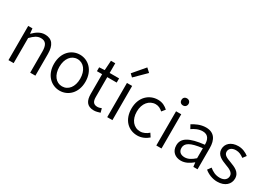

<svg xmlns="http://www.w3.org/2000/svg" viewBox="-4 -1738 3631 2625"><g transform="rotate(30 1812.0 -425.0)"><path d="M94 0H176V-396C232 -453 273 -483 330 -483C405 -483 437 -437 437 -333V0H519V-343C519 -481 467 -554 354 -554C280 -554 224 -513 172 -461H169L161 -540H94Z M906 13C1038 13 1154 -91 1154 -269C1154 -450 1038 -554 906 -554C774 -554 658 -450 658 -269C658 -91 774 13 906 13ZM906 -55C809 -55 742 -141 742 -269C742 -398 809 -485 906 -485C1004 -485 1071 -398 1071 -269C1071 -141 1004 -55 906 -55Z M1448 13C1478 13 1514 3 1545 -7L1528 -69C1510 -61 1485 -54 1465 -54C1400 -54 1380 -94 1380 -160V-474H1529V-540H1380V-693H1312L1302 -540L1217 -535V-474H1299V-163C1299 -57 1335 13 1448 13Z M1653 0H1735V-540H1653ZM1675 -639 1847 -809 1788 -863 1632 -680Z M2132 13C2197 13 2259 -14 2306 -56L2270 -111C2236 -80 2190 -55 2139 -55C2035 -55 1965 -141 1965 -269C1965 -398 2040 -485 2141 -485C2186 -485 2221 -465 2253 -436L2296 -489C2258 -524 2209 -554 2138 -554C2001 -554 1881 -450 1881 -269C1881 -91 1990 13 2132 13Z M2428 0H2510V-540H2428ZM2470 -656C2502 -656 2526 -678 2526 -713C2526 -746 2502 -768 2470 -768C2436 -768 2414 -746 2414 -713C2414 -678 2436 -656 2470 -656Z M2820 13C2888 13 2950 -22 3002 -66H3005L3013 0H3079V-335C3079 -465 3027 -554 2896 -554C2809 -554 2733 -514 2687 -484L2719 -426C2760 -455 2818 -486 2883 -486C2976 -486 2999 -414 2998 -341C2766 -315 2663 -257 2663 -139C2663 -41 2731 13 2820 13ZM2842 -53C2787 -53 2742 -79 2742 -144C2742 -218 2807 -264 2998 -286V-128C2943 -79 2896 -53 2842 -53Z M3394 13C3519 13 3587 -59 3587 -145C3587 -248 3500 -279 3420 -310C3358 -333 3302 -353 3302 -407C3302 -451 3335 -489 3407 -489C3457 -489 3495 -468 3531 -441L3571 -494C3530 -527 3471 -554 3407 -554C3290 -554 3223 -487 3223 -403C3223 -311 3307 -276 3383 -247C3443 -225 3509 -199 3509 -141C3509 -91 3472 -51 3397 -51C3329 -51 3281 -78 3234 -116L3194 -61C3244 -19 3317 13 3394 13Z"/></g></svg>

Font: Noto Sans CJK HK DemiLight
Style: Regular
Weight: 350
Designer: Ryoko NISHIZUKA 西塚涼子 (kana, bopomofo & ideographs); Paul D. Hunt (Latin, Greek & Cyrillic); Sandoll Communications 산돌커뮤니
Foundry: Adobe
Version: Version 2.004;hotconv 1.0.118;makeotfexe 2.5.65603